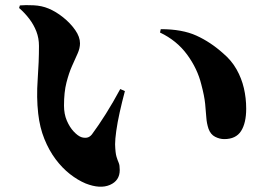

<svg xmlns="http://www.w3.org/2000/svg" viewBox="-20 -725 1040 744"><path d="M131 -547Q131 -577 121 -603Q111 -629 93.5 -652Q76 -675 54 -694L57 -704Q78 -706 110 -704.5Q142 -703 168 -692Q197 -680 225 -657.5Q253 -635 271.5 -608.5Q290 -582 290 -557Q290 -538 280.5 -517Q271 -496 259 -469Q247 -442 237.5 -405Q228 -368 228 -316Q228 -283 239 -257.5Q250 -232 265.5 -215.5Q281 -199 294 -194Q305 -190 316 -191.5Q327 -193 336 -204Q362 -239 390 -283.5Q418 -328 446 -380L464 -372Q453 -331 444 -290.5Q435 -250 430.5 -217.5Q426 -185 426 -166Q427 -132 431.5 -117.5Q436 -103 440 -94Q444 -85 444 -66Q444 -25 406 -8.5Q368 8 312 -14Q281 -27 251 -50.5Q221 -74 195.5 -108Q170 -142 152 -186.5Q134 -231 128 -285Q121 -347 126 -416.5Q131 -486 131 -547ZM600 -599 603 -612Q686 -612 741 -587Q796 -562 845 -518Q877 -491 896.5 -456.5Q916 -422 925 -383.5Q934 -345 934 -304Q934 -248 914 -217Q894 -186 849 -186Q831 -186 813.5 -195Q796 -204 788 -226Q781 -247 779.5 -269.5Q778 -292 775 -322.5Q772 -353 760 -398Q745 -459 705 -513.5Q665 -568 600 -599Z"/></svg>

Font: Early Summer Mincho Heavy
Style: Regular
Weight: 900
Designer: GuiWonder
Version: Version 1.002